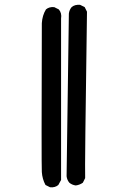

<svg xmlns="http://www.w3.org/2000/svg" viewBox="-20 -794 540 818"><path d="M193.4 3.9 173.8 -5.9Q160.2 -31.2 158.2 -61Q156.2 -90.8 158.2 -695.3Q160.2 -728.5 175.8 -753.9Q189.5 -765.6 210.9 -763.7L230.5 -753.9Q244.1 -738.3 240.2 -714.8V-27.3L228.5 -5.9Q214.8 5.9 193.4 3.9ZM302.7 -3.9Q287.1 -5.9 275.4 -15.6Q265.6 -27.3 263.7 -43L273.4 -736.3Q275.4 -752 285.2 -763.7Q298.8 -775.4 321.3 -773.4L340.8 -763.7L350.6 -744.1Q340.8 -74.2 342.8 -35.2L333 -15.6Q319.3 -5.9 302.7 -3.9Z"/></svg>

Font: NaikaiFont
Style: Regular
Weight: 400
Version: Version 1.67